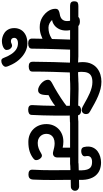

<svg xmlns="http://www.w3.org/2000/svg" viewBox="603 -1840 1599 2990"><g transform="rotate(90 1403.0 -344.5)"><path d="M329 -163.1Q241.8 -163.1 174.4 -205.2Q107.1 -247.2 71.2 -309.6Q44.4 -357.9 44.4 -406.6Q44.4 -441.8 68.2 -455.8Q91.9 -469.9 122.8 -474.4Q180.3 -482.2 207.9 -511.3Q235.4 -540.4 235.4 -587.4Q235.4 -612.7 229.7 -641.2Q224 -669.7 212.7 -695Q201.3 -720.3 183.3 -735.6Q171.4 -747.1 171.4 -756Q171.4 -771.7 191.6 -780.1Q211.8 -788.6 240.2 -788.6Q260.6 -788.6 279.3 -783.6Q298 -778.7 309.7 -767Q338.9 -739.6 360.8 -688.6Q382.8 -637.7 382.8 -572.4Q382.8 -511.3 359.8 -464.9Q336.8 -418.6 299.6 -390.4Q262.4 -362.3 218.7 -355.6Q239.6 -331.6 271.3 -315.4Q303.1 -299.3 337.7 -299.3Q382.4 -299.3 422.5 -310.4Q462.6 -321.6 500.4 -344.6Q538.2 -367.6 574.3 -402.4Q591 -418.7 608.6 -418.7Q629.3 -418.7 644.1 -401.2Q658.8 -383.7 658.8 -355.8Q658.8 -339.6 652.9 -323.1Q647.1 -306.6 632.9 -292.3Q600.9 -260 553.7 -230.3Q506.4 -200.6 449.4 -181.8Q392.3 -163.1 329 -163.1ZM581.9 16.8Q547.1 16.8 527.3 2.2Q507.4 -12.3 508.2 -48.9Q510 -161 512.5 -269Q515 -377 518.8 -485Q522.7 -593 526.6 -704.3Q527.6 -732.2 548.7 -746.3Q569.8 -760.3 602.8 -760.3Q644.7 -760.3 664 -745.3Q683.3 -730.2 682.6 -698.8Q678.7 -586.7 674.8 -478.3Q671 -369.9 668.5 -261.1Q666 -152.3 665 -40.2Q665 -9.8 642.1 3.5Q619.2 16.8 581.9 16.8ZM-3.4 -635.9Q-37.2 -635.9 -55.1 -651.1Q-73 -666.3 -72 -704.7Q-70.2 -744 -51.2 -754.4Q-32.1 -764.8 0.9 -764.8H791.8Q825.3 -764.8 841.6 -751.3Q857.8 -737.9 856 -699.6Q855 -659.4 838 -647.7Q821 -635.9 787.4 -635.9Z M852.7 435Q823.8 435 811.1 402.3Q784.6 331.2 751.2 280.8Q717.9 230.3 676 203Q634.1 175.7 580.1 175.7Q555.9 175.7 536.7 182.5Q517.6 189.3 507.1 202.7Q496.6 216.1 496.6 234.9Q496.6 257.9 510.7 271.7Q524.8 285.4 546 285.4Q563.9 285.4 575.4 280.7Q587 276 596.5 271.8Q606 267.6 617.1 267.6Q632.3 267.6 647.9 277.8Q663.6 288.1 674.5 307.4Q685.4 326.7 685.4 354.3Q685.4 374.3 665.3 390.6Q645.2 406.9 613.1 416.4Q581 426 545.2 426Q519.6 426 485.1 416.8Q450.7 407.6 418.5 385.5Q386.3 363.4 365.6 325.2Q344.9 287 344.9 229.6Q345.9 173.2 372.9 128Q399.9 82.8 453.1 55.9Q506.3 29 585.2 29Q652.6 29 717.7 62.9Q782.8 96.8 838.1 159.1Q893.4 221.4 928.7 307.8Q930.4 311.3 935.2 322.3Q939.9 333.2 943.8 345.7Q947.8 358.1 947.8 367.7Q947.8 382.7 934.9 398.3Q922.1 413.9 901 424.4Q879.9 435 852.7 435Z M954.4 -668.4Q926 -668.4 908.2 -687.1Q890.4 -705.8 885.1 -732.4Q879.9 -758.4 877.2 -781.7Q874.4 -804.9 874.4 -828.2Q874.4 -910 900.8 -966.4Q927.1 -1022.9 971.1 -1057.5Q1015.1 -1092.1 1069 -1108.1Q1122.9 -1124 1178.6 -1124Q1235.2 -1124 1290.8 -1110.3Q1346.4 -1096.7 1402.9 -1072.8Q1459.3 -1049 1518.1 -1016.9Q1576.9 -984.9 1639.9 -948.7Q1671.4 -931.7 1677.7 -915.2Q1683.9 -898.7 1683.9 -884.4Q1683.9 -853.4 1665.2 -835.1Q1646.6 -816.7 1620.9 -816.7Q1595.6 -816.7 1569.3 -831.2Q1543.1 -845.7 1512.9 -862.1Q1480.2 -880.8 1441.1 -901.9Q1401.9 -923 1359.6 -941.4Q1317.3 -959.9 1273.5 -971.7Q1229.7 -983.4 1187.2 -983.4Q1128.2 -983.4 1092.6 -965.7Q1057 -947.9 1041.6 -910.9Q1026.1 -873.9 1026.1 -814.2Q1026.1 -800.8 1027.4 -787.4Q1028.8 -774.1 1031.4 -758.8Q1032.2 -756.2 1032.2 -753.1Q1032.2 -749.9 1032.2 -747.1Q1032.2 -714.9 1009.7 -691.7Q987.2 -668.4 954.4 -668.4ZM940.8 8.1Q906.2 8.1 887.6 -6.3Q868.9 -20.8 868.9 -57.6Q869.9 -223.4 874.2 -380.2Q878.4 -536.9 885.4 -702.6Q887.2 -730.4 907.2 -744.5Q927.1 -758.6 960.1 -758.6Q1040.4 -758.6 1038.1 -697.2Q1031.9 -531.6 1027 -373.6Q1022.1 -215.6 1022.1 -48.9Q1022.1 -18.2 1000.1 -5.1Q978.1 8.1 940.8 8.1ZM780.6 -635.9Q748.6 -636.9 729.8 -651.6Q711 -666.3 712 -704.7Q713.8 -744 733.8 -755.4Q753.9 -766.8 784.9 -764.8Q967 -754.1 1149.1 -764.8Q1180.1 -766.8 1197.6 -752.8Q1215.1 -738.9 1213.3 -700.3Q1212.3 -660.4 1194.1 -649.1Q1175.8 -637.7 1144.8 -635.9Q1054.2 -631.3 963.1 -632.8Q871.9 -634.3 780.6 -635.9Z M1310.1 -137.7Q1286.1 -137.7 1258.2 -151.3Q1230.3 -165 1205.6 -187.2Q1180.9 -209.4 1165.5 -236.3Q1150.1 -263.2 1150.1 -288.9Q1150.1 -318 1170.4 -334.7Q1190.7 -351.3 1228.1 -369.8Q1248.6 -380.1 1281.6 -399Q1314.7 -417.9 1353.9 -441.9Q1393.1 -466 1432.9 -491.9Q1472.7 -517.9 1506.6 -542.3Q1540.4 -566.8 1563.3 -585.7Q1573.2 -594.8 1588.2 -594.8Q1605 -594.8 1620.7 -585Q1636.4 -575.2 1647.1 -559.6Q1657.8 -544 1657.8 -526.8Q1657.8 -505.2 1643.2 -487.7Q1628.6 -470.2 1613.6 -455.2Q1595.3 -435.7 1569.9 -414.5Q1544.6 -393.3 1515.2 -372.9Q1485.8 -352.4 1453.7 -333.7Q1421.6 -315 1388.9 -300.3Q1388.6 -284.3 1388 -268.2Q1387.4 -252.1 1385.9 -237.9Q1383.6 -209.7 1375.9 -187Q1368.3 -164.3 1352.9 -151Q1337.6 -137.7 1310.1 -137.7ZM1616 16.6Q1581.4 16.6 1561.9 2.1Q1542.3 -12.3 1544.1 -48.9Q1549.1 -130.2 1551.8 -221.4Q1554.6 -312.6 1555.4 -406Q1556.2 -499.4 1555.4 -587.2Q1554.7 -674.9 1551.7 -749.1Q1550.7 -780.6 1573.8 -794.1Q1596.9 -807.7 1627.9 -807.7Q1661.7 -807.7 1682.4 -792.2Q1703.1 -776.8 1704.1 -747.3Q1707.1 -673.9 1707.9 -585.8Q1708.7 -497.7 1707.8 -403.7Q1707 -309.8 1704.3 -216.9Q1701.6 -124.1 1697.3 -40.2Q1696.6 -9.8 1674.8 3.4Q1653.1 16.6 1616 16.6ZM1803.8 -633.9Q1731.1 -629.9 1644.5 -631.2Q1557.9 -632.4 1467.5 -635.1Q1377.1 -637.8 1291.8 -638.6Q1206.4 -639.3 1134.8 -633.8Q1102 -631.2 1085.5 -644.7Q1069 -658.1 1069 -696.4Q1068.2 -736.6 1085.6 -748.4Q1103 -760.3 1135.8 -762.9Q1208.2 -768.7 1294.4 -767.8Q1380.7 -766.9 1471.4 -764.2Q1562.2 -761.6 1648.1 -760.4Q1733.9 -759.2 1804.8 -763.2Q1838.3 -765 1854.4 -751.8Q1870.6 -738.7 1870.6 -700.3Q1871.3 -660.2 1854.3 -647.9Q1837.3 -635.7 1803.8 -633.9Z M2117.9 14Q2055 14 2003.7 -7.5Q1952.3 -29 1915.6 -67.4Q1878.8 -105.8 1859.3 -156.8Q1839.8 -207.9 1839.8 -267.2Q1839.8 -322.8 1858.9 -370.6Q1878.1 -418.4 1914.2 -454.5Q1950.3 -490.6 2000.7 -511Q2051.1 -531.4 2114.3 -531.4Q2139.1 -531.4 2163 -528.3Q2186.9 -525.1 2207.4 -520.6Q2207.4 -561 2207.4 -605.4Q2207.4 -649.9 2207.4 -690.3Q2207.4 -717.4 2230.4 -731Q2253.4 -744.6 2283.7 -744.6Q2313.9 -744.6 2336.9 -731.1Q2359.9 -717.7 2359.9 -690.6Q2359.9 -628 2359.9 -565.6Q2359.9 -503.2 2359.9 -440.4Q2359.9 -396.2 2332.4 -379Q2304.9 -361.8 2262.4 -374.1Q2234.9 -382.6 2201.4 -388.9Q2167.9 -395.2 2137.8 -395.2Q2094 -395.2 2061.2 -379.7Q2028.3 -364.2 2010.3 -335.6Q1992.2 -307 1992.2 -267.2Q1992.2 -227.4 2010.7 -196.9Q2029.2 -166.3 2061.1 -149.1Q2092.9 -131.9 2132.7 -131.9Q2177.2 -131.9 2215.3 -145.6Q2253.3 -159.3 2296.8 -185.7Q2305.7 -191 2314.3 -194.3Q2322.9 -197.6 2331 -197.6Q2348.8 -197.6 2364.8 -183.3Q2380.8 -169.1 2390.9 -148.6Q2401.1 -128 2401.1 -108.2Q2401.1 -92.8 2395.3 -84.3Q2389.4 -75.8 2374.4 -63.1Q2326.2 -25.9 2264.7 -5.9Q2203.1 14 2117.9 14ZM1795.6 -635.9Q1761.8 -635.9 1743.9 -651.1Q1726 -666.3 1727 -704.7Q1728.8 -744 1747.8 -754.4Q1766.9 -764.8 1799.9 -764.8H2463.1Q2496.9 -764.8 2513 -751.8Q2529.1 -738.9 2527.3 -700.3Q2526.3 -660.2 2509.4 -648.1Q2492.6 -635.9 2458.8 -635.9Z M2636.4 -669.1Q2601.1 -669.1 2579.8 -696.4Q2558.4 -723.7 2559.4 -759.4Q2562.1 -822 2556.1 -864.3Q2550 -906.6 2534.6 -931.6Q2519.1 -956.7 2493.1 -967.6Q2467.1 -978.4 2429.7 -978.4Q2376.6 -978.4 2352.9 -952.8Q2329.2 -927.2 2340.7 -874.6Q2346 -853.6 2334.2 -838.8Q2322.3 -824 2302.5 -816.7Q2282.7 -809.3 2261.1 -809.3Q2226.6 -809.3 2210.6 -826.3Q2194.6 -843.3 2191 -889.3Q2185.6 -950.2 2206.2 -993.7Q2226.8 -1037.1 2264.2 -1064.8Q2301.6 -1092.4 2347.7 -1105.3Q2393.8 -1118.2 2438.3 -1118.2Q2497.9 -1118.2 2550.6 -1098.3Q2603.2 -1078.4 2641.4 -1033.6Q2679.6 -988.8 2697.6 -915.2Q2715.6 -841.6 2705.8 -733.3Q2703 -706.4 2683.9 -687.8Q2664.9 -669.1 2636.4 -669.1ZM2623 12.4Q2588.4 12.4 2568.4 -2Q2548.3 -16.4 2550.1 -53Q2558.6 -198.6 2558.2 -353.9Q2557.9 -509.2 2556.3 -660.9Q2556.3 -691.1 2566.4 -705.6Q2576.4 -720 2594 -725.1Q2611.6 -730.1 2631.9 -730.1Q2655 -730.1 2671.8 -725.4Q2688.6 -720.8 2698.3 -703.8Q2708.1 -686.8 2708.1 -649.4Q2710.3 -504.1 2710.5 -354Q2710.7 -203.9 2704.3 -64.7Q2703.6 -44.9 2697.3 -27Q2691.1 -9.1 2673.8 1.7Q2656.6 12.4 2623 12.4ZM2461.2 -638.4Q2436.1 -637.7 2416.1 -655.6Q2396 -673.4 2396 -703.1Q2396 -729.2 2414.7 -747.9Q2433.3 -766.6 2459.4 -767.6Q2548.2 -769.3 2636.7 -773.2Q2725.2 -777.1 2813.2 -776.9Q2838.1 -776.9 2858.2 -759.4Q2878.2 -741.9 2878.2 -712.4Q2878.2 -686.3 2859.6 -667.2Q2840.9 -648 2814.8 -648Q2726.8 -648.2 2638.4 -644.2Q2550 -640.2 2461.2 -638.4Z"/></g></svg>

Font: Playpen Sans Deva
Style: Regular
Weight: 400
Designer: Pooja Saxena, Gunjan Panchal, Laura Meseguer, Veronika Burian, José Scaglione
Foundry: TypeTogether
Version: Version 2.000